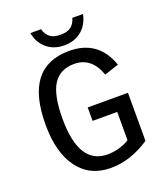

<svg xmlns="http://www.w3.org/2000/svg" viewBox="-152 -936 903 1048"><g transform="rotate(-20 300.0 -412.0)"><path d="M537.6 -64.9Q425.8 9.8 312 9.8Q189.9 9.8 122.6 -80.8Q55.2 -171.4 55.2 -332.5Q55.2 -502 119.6 -585.4Q184.1 -668.9 313.5 -668.9Q482.4 -668.9 538.6 -507.3L455.1 -480Q416 -592.8 314.5 -592.8Q231.9 -592.8 192.6 -531.2Q153.3 -469.7 153.3 -332.5Q153.3 -65.9 319.8 -65.9Q353 -65.9 388.7 -76.2Q424.3 -86.4 446.8 -102.1V-266.1H303.7V-344.2H537.6ZM300.8 -706.1Q240.2 -706.1 199.5 -740.7Q158.7 -775.4 148.4 -832.5H210.4Q218.8 -801.8 239.7 -784.7Q260.7 -767.6 300.8 -767.6Q342.3 -767.6 363 -784.7Q383.8 -801.8 392.1 -832.5H454.1Q442.4 -774.4 402.1 -740.2Q361.8 -706.1 300.8 -706.1Z"/></g></svg>

Font: Courier New
Style: Regular
Weight: 400
Designer: Steve Matteson
Foundry: Ascender Corporation
Version: Version 2.00.3